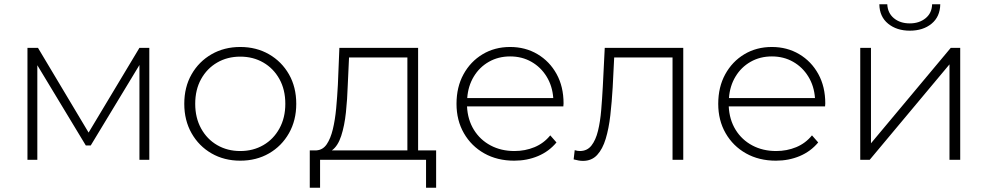

<svg xmlns="http://www.w3.org/2000/svg" viewBox="-20 -745 4604 895"><path d="M108 0V-522H157L393 -127L630 -522H676V0H630V-442L403 -67H380L154 -441V0Z M1100 4Q1025 4 966 -30Q907 -64 873 -124Q839 -184 839 -261Q839 -339 873 -398.5Q907 -458 966 -492Q1025 -526 1100 -526Q1175 -526 1234 -492Q1293 -458 1327 -398.5Q1361 -339 1361 -261Q1361 -184 1327 -124Q1293 -64 1234 -30Q1175 4 1100 4ZM1100 -41Q1160 -41 1207.5 -68.5Q1255 -96 1282.5 -146Q1310 -196 1310 -261Q1310 -327 1282.5 -376.5Q1255 -426 1207.5 -453.5Q1160 -481 1100 -481Q1040 -481 992.5 -453.5Q945 -426 917.5 -376.5Q890 -327 890 -261Q890 -196 917.5 -146Q945 -96 992.5 -68.5Q1040 -41 1100 -41Z M1424 130V-44H1455Q1485 -46 1503 -72.5Q1521 -99 1531.5 -142.5Q1542 -186 1547 -239.5Q1552 -293 1555 -350L1562 -522H1929V-44H2013V130H1966V0H1472V130ZM1879 -44V-477H1607L1601 -347Q1599 -283 1592.5 -221Q1586 -159 1570.5 -111.5Q1555 -64 1527 -44Z M2377 4Q2298 4 2237.5 -30Q2177 -64 2142.5 -124Q2108 -184 2108 -261Q2108 -339 2140.5 -398.5Q2173 -458 2229.5 -492Q2286 -526 2358 -526Q2429 -526 2485.5 -492.5Q2542 -459 2574.5 -400Q2607 -341 2607 -263Q2607 -260 2606.5 -256Q2606 -252 2606 -249H2157Q2160 -187 2189 -140Q2218 -93 2267 -67Q2316 -41 2378 -41Q2428 -41 2471.5 -59Q2515 -77 2545 -114L2574 -81Q2539 -39 2488 -17.5Q2437 4 2377 4ZM2158 -288H2559Q2555 -344 2528 -388Q2501 -432 2457 -457Q2413 -482 2358 -482Q2303 -482 2259 -457Q2215 -432 2188.5 -388Q2162 -344 2158 -288Z M2697 5Q2687 5 2676.5 3Q2666 1 2654 -2L2659 -45Q2665 -43 2671.5 -42Q2678 -41 2683 -41Q2717 -41 2737 -66.5Q2757 -92 2767.5 -135Q2778 -178 2782.5 -232Q2787 -286 2790 -342L2799 -522H3165V0H3115V-477H2843L2836 -338Q2832 -269 2825 -207.5Q2818 -146 2803.5 -98Q2789 -50 2763.5 -22.5Q2738 5 2697 5Z M3597 4Q3518 4 3457.5 -30Q3397 -64 3362.5 -124Q3328 -184 3328 -261Q3328 -339 3360.5 -398.5Q3393 -458 3449.5 -492Q3506 -526 3578 -526Q3649 -526 3705.5 -492.5Q3762 -459 3794.5 -400Q3827 -341 3827 -263Q3827 -260 3826.5 -256Q3826 -252 3826 -249H3377Q3380 -187 3409 -140Q3438 -93 3487 -67Q3536 -41 3598 -41Q3648 -41 3691.5 -59Q3735 -77 3765 -114L3794 -81Q3759 -39 3708 -17.5Q3657 4 3597 4ZM3378 -288H3779Q3775 -344 3748 -388Q3721 -432 3677 -457Q3633 -482 3578 -482Q3523 -482 3479 -457Q3435 -432 3408.5 -388Q3382 -344 3378 -288Z M3990 0V-522H4040V-77L4412 -522H4456V0H4406V-445L4034 0ZM4221 -602Q4160 -602 4120 -634.5Q4080 -667 4079 -725H4116Q4118 -684 4147 -660Q4176 -636 4221 -636Q4265 -636 4294.5 -660Q4324 -684 4325 -725H4363Q4362 -667 4322.5 -634.5Q4283 -602 4221 -602Z"/></svg>

Font: Montserrat Light
Style: Regular
Weight: 300
Designer: Julieta Ulanovsky
Foundry: Julieta Ulanovsky
Version: Version 9.000; ttfautohint (v1.8.4.7-5d5b)